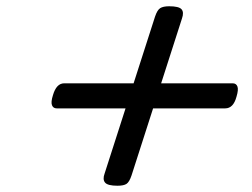

<svg xmlns="http://www.w3.org/2000/svg" viewBox="-20 -744 803 613"><path d="M355 -151Q324 -151 315.5 -161Q307 -171 314 -190L475 -691Q482 -712 491.5 -718Q501 -724 520 -724Q551 -724 559.5 -714.5Q568 -705 561 -685L400 -184Q393 -163 384 -157Q375 -151 355 -151ZM161 -398Q150 -398 146 -408Q142 -418 149 -440Q160 -478 185 -478H723Q734 -478 738 -468Q742 -458 735 -435Q725 -398 699 -398Z"/></svg>

Font: Playwrite CA
Style: Regular
Weight: 400
Designer: Veronika Burian, José Scaglione
Foundry: TypeTogether
Version: Version 1.002